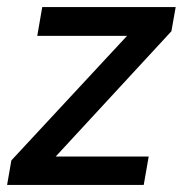

<svg xmlns="http://www.w3.org/2000/svg" viewBox="-29 -521 515 541"><path d="M-9 0 3 -69 329 -420H76L90 -501H466L454 -433L128 -80H390L376 0Z"/></svg>

Font: Livvic Medium
Style: Italic
Weight: 500
Italic angle: -10°
Designer: Jacques Le Bailly, Baron von Fonthausen
Version: Version 1.001; ttfautohint (v1.8.2)